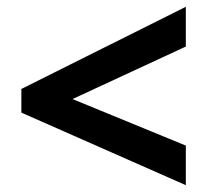

<svg xmlns="http://www.w3.org/2000/svg" viewBox="-20 -645 611 566"><path d="M527.8 -507.8 193.8 -353 527.8 -215.8V-99.1L43 -313V-382.8L527.8 -625Z"/></svg>

Font: OpenSansHebrew-Bold
Style: Bold
Weight: 700
Foundry: Ascender Corporation, Yanek Iontef
Version: Version 2.001;PS 002.001;hotconv 1.0.70;makeotf.lib2.5.58329